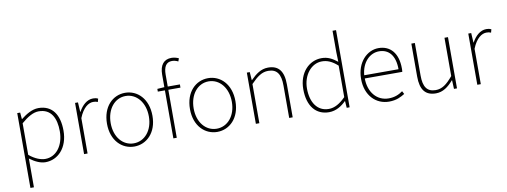

<svg xmlns="http://www.w3.org/2000/svg" viewBox="-76 -1255 5138 1946"><g transform="rotate(-10 2492.5 -282.0)"><path d="M141 -416C208 -474 267 -507 321 -507C450 -507 498 -405 498 -271C498 -124 417 -20 305 -20C263 -20 203 -39 141 -91ZM105 243H141V-53C197 -11 252 13 302 13C428 13 536 -92 536 -271C536 -434 467 -540 324 -540C258 -540 195 -500 143 -459H141L135 -527H105Z M700 0H736V-364C777 -468 835 -505 882 -505C903 -505 912 -503 929 -496L938 -529C920 -538 905 -540 887 -540C824 -540 773 -492 738 -428H736L730 -527H700Z M1216 13C1342 13 1450 -88 1450 -262C1450 -439 1342 -540 1216 -540C1090 -540 982 -439 982 -262C982 -88 1090 13 1216 13ZM1216 -20C1104 -20 1020 -118 1020 -262C1020 -407 1104 -507 1216 -507C1328 -507 1413 -407 1413 -262C1413 -118 1328 -20 1216 -20Z M1815 -790C1790 -801 1764 -807 1741 -807C1665 -807 1619 -758 1619 -655V-527L1546 -522V-494H1619V0H1654V-494H1779V-527H1654V-650C1654 -729 1680 -775 1740 -775C1760 -775 1782 -770 1804 -759Z M2070 13C2196 13 2304 -88 2304 -262C2304 -439 2196 -540 2070 -540C1944 -540 1836 -439 1836 -262C1836 -88 1944 13 2070 13ZM2070 -20C1958 -20 1874 -118 1874 -262C1874 -407 1958 -507 2070 -507C2182 -507 2267 -407 2267 -262C2267 -118 2182 -20 2070 -20Z M2468 0H2504V-403C2571 -472 2619 -507 2684 -507C2774 -507 2811 -450 2811 -334V0H2847V-339C2847 -475 2796 -540 2688 -540C2615 -540 2560 -498 2506 -443H2504L2498 -527H2468Z M3220 13C3293 13 3352 -26 3396 -70H3398L3403 0H3433V-794H3397V-573L3400 -474C3346 -516 3302 -540 3238 -540C3110 -540 3002 -432 3002 -262C3002 -84 3088 13 3220 13ZM3223 -20C3106 -20 3040 -118 3040 -262C3040 -398 3125 -507 3236 -507C3291 -507 3339 -487 3397 -435V-111C3339 -53 3284 -20 3223 -20Z M3838 13C3916 13 3961 -13 4001 -37L3985 -68C3945 -39 3900 -20 3840 -20C3716 -20 3635 -122 3635 -261H4021C4023 -274 4023 -286 4023 -297C4023 -453 3946 -540 3824 -540C3707 -540 3597 -434 3597 -262C3597 -90 3705 13 3838 13ZM3635 -294C3646 -427 3730 -507 3824 -507C3923 -507 3988 -437 3988 -294Z M4320 13C4393 13 4448 -29 4501 -90H4503L4507 0H4538V-527H4502V-133C4437 -55 4388 -20 4323 -20C4234 -20 4197 -76 4197 -192V-527H4161V-188C4161 -51 4212 13 4320 13Z M4747 0H4783V-364C4824 -468 4882 -505 4929 -505C4950 -505 4959 -503 4976 -496L4985 -529C4967 -538 4952 -540 4934 -540C4871 -540 4820 -492 4785 -428H4783L4777 -527H4747Z"/></g></svg>

Font: Noto Sans CJK Thin
Style: Regular
Weight: 100
Designer: Ryoko NISHIZUKA (kana & ideographs); Paul D. Hunt (Latin, Greek & Cyrillic); Wenlong ZHANG (bopomofo); Sandoll Communica
Foundry: Adobe Systems Incorporated
Version: Version 1.000;PS 1;hotconv 1.0.78;makeotf.lib2.5.61930